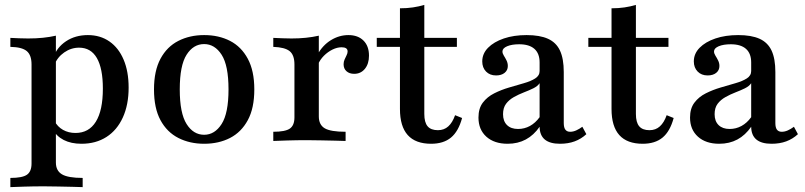

<svg xmlns="http://www.w3.org/2000/svg" viewBox="-20 -569 3249 775"><path d="M21.8 186.3V149.2Q70.2 149.2 88.7 136.3Q107.3 123.4 107.3 91.1V-308.9Q107.3 -346.8 87.9 -362.9Q68.5 -379 21.8 -379.8V-416.1Q39.5 -415.3 56.9 -414.5Q74.2 -413.7 93.5 -413.7Q156.5 -413.7 205.6 -425V87.1Q205.6 120.2 230.2 134.7Q254.8 149.2 313.7 149.2V186.3Q298.4 185.5 272.6 185.1Q246.8 184.7 216.5 183.9Q186.3 183.1 157.3 183.1Q115.3 183.1 78.2 184.3Q41.1 185.5 21.8 186.3ZM308.9 11.3Q266.9 11.3 237.1 -4Q207.3 -19.4 193.5 -46.8L200 -80.6Q212.1 -57.3 234.3 -44.8Q256.5 -32.3 284.7 -32.3Q338.7 -32.3 366.9 -77.8Q395.2 -123.4 395.2 -211.3Q395.2 -292.7 371 -334.7Q346.8 -376.6 299.2 -376.6Q266.9 -376.6 239.1 -357.3Q211.3 -337.9 199.2 -306.5L195.2 -336.3Q208.9 -377.4 246.4 -402.4Q283.9 -427.4 334.7 -427.4Q384.7 -427.4 421.8 -401.6Q458.9 -375.8 479 -328.2Q499.2 -280.6 499.2 -215.3Q499.2 -146 475.8 -94.8Q452.4 -43.5 409.7 -16.1Q366.9 11.3 308.9 11.3Z M804 11.3Q746 11.3 700 -12.1Q654 -35.5 627.8 -83.9Q601.6 -132.3 601.6 -208.1Q601.6 -283.1 627.8 -331.9Q654 -380.6 700 -404Q746 -427.4 804 -427.4Q862.9 -427.4 908.5 -404Q954 -380.6 980.2 -331.9Q1006.5 -283.1 1006.5 -208.1Q1006.5 -132.3 980.2 -83.9Q954 -35.5 908.5 -12.1Q862.9 11.3 804 11.3ZM804 -25Q846.8 -25 874.6 -68.5Q902.4 -112.1 902.4 -208.1Q902.4 -304.8 874.6 -348Q846.8 -391.1 804 -391.1Q760.5 -391.1 733.1 -348Q705.6 -304.8 705.6 -208.1Q705.6 -112.1 733.1 -68.5Q760.5 -25 804 -25Z M1083.1 0V-37.1Q1131.5 -37.1 1150 -50Q1168.5 -62.9 1168.5 -95.2V-308.9Q1168.5 -346.8 1149.2 -362.5Q1129.8 -378.2 1083.1 -379.8V-416.1Q1104 -415.3 1120.6 -414.5Q1137.1 -413.7 1156.5 -413.7Q1217.7 -413.7 1266.9 -425V-99.2Q1266.9 -65.3 1290.7 -51.2Q1314.5 -37.1 1375 -37.1V0Q1359.7 -0.8 1333.9 -1.2Q1308.1 -1.6 1278.2 -2.4Q1248.4 -3.2 1219.4 -3.2Q1178.2 -3.2 1139.9 -2Q1101.6 -0.8 1083.1 0ZM1409.7 -271Q1390.3 -271 1378.6 -281.5Q1366.9 -291.9 1366.9 -309.7Q1366.9 -320.2 1371 -329Q1375 -337.9 1379 -346Q1383.1 -354 1383.1 -361.3Q1383.1 -378.2 1358.9 -378.2Q1341.1 -378.2 1322.2 -369Q1303.2 -359.7 1287.5 -344Q1271.8 -328.2 1263.7 -308.9L1261.3 -348.4Q1282.3 -386.3 1315.7 -406.9Q1349.2 -427.4 1386.3 -427.4Q1425 -427.4 1447.2 -405.2Q1469.4 -383.1 1469.4 -344.4Q1469.4 -311.3 1452.8 -291.1Q1436.3 -271 1409.7 -271Z M1720.2 11.3Q1657.3 11.3 1625.8 -23.8Q1594.4 -58.9 1594.4 -129V-379.8H1500.8V-416.1H1594.4V-535.5Q1622.6 -535.5 1646.8 -539.1Q1671 -542.7 1692.7 -549.2V-416.1H1824.2V-379.8H1692.7V-108.9Q1692.7 -75 1706 -59.3Q1719.4 -43.5 1747.6 -43.5Q1772.6 -43.5 1789.5 -58.9Q1806.5 -74.2 1816.9 -104L1845.2 -92.7Q1830.6 -38.7 1800.4 -13.7Q1770.2 11.3 1720.2 11.3Z M2029 11.3Q1975 11.3 1943.1 -17.3Q1911.3 -46 1911.3 -94.4Q1911.3 -131.5 1929 -154.8Q1946.8 -178.2 1975 -192.3Q2003.2 -206.5 2034.7 -215.7Q2066.1 -225 2094.4 -233.1Q2122.6 -241.1 2140.3 -252.4Q2158.1 -263.7 2158.1 -282.3V-316.9Q2158.1 -353.2 2137.1 -371.8Q2116.1 -390.3 2075.8 -390.3Q2046 -390.3 2027 -382.3Q2008.1 -374.2 2008.1 -361.3Q2008.1 -353.2 2013.7 -344.4Q2019.4 -335.5 2024.6 -325Q2029.8 -314.5 2029.8 -302.4Q2029.8 -285.5 2016.9 -275Q2004 -264.5 1982.3 -264.5Q1957.3 -264.5 1941.9 -280.2Q1926.6 -296 1926.6 -321Q1926.6 -352.4 1950 -376.2Q1973.4 -400 2013.7 -413.7Q2054 -427.4 2105.6 -427.4Q2158.9 -427.4 2191.9 -412.5Q2225 -397.6 2240.3 -364.9Q2255.6 -332.3 2255.6 -278.2V-72.6Q2255.6 -54 2262.1 -45.6Q2268.5 -37.1 2281.5 -37.1Q2293.5 -37.1 2306 -42.7Q2318.5 -48.4 2330.6 -57.3L2346.8 -27.4Q2325.8 -8.1 2299.6 1.6Q2273.4 11.3 2240.3 11.3Q2158.9 11.3 2158.1 -57.3Q2134.7 -23.4 2102.4 -6Q2070.2 11.3 2029 11.3ZM2071 -48.4Q2096.8 -48.4 2119 -60.5Q2141.1 -72.6 2158.1 -96V-233.1Q2150 -221 2132.7 -212.5Q2115.3 -204 2094.4 -196Q2073.4 -187.9 2054 -177Q2034.7 -166.1 2022.6 -150Q2010.5 -133.9 2010.5 -108.1Q2010.5 -79.8 2026.6 -64.1Q2042.7 -48.4 2071 -48.4Z M2574.2 11.3Q2511.3 11.3 2479.8 -23.8Q2448.4 -58.9 2448.4 -129V-379.8H2354.8V-416.1H2448.4V-535.5Q2476.6 -535.5 2500.8 -539.1Q2525 -542.7 2546.8 -549.2V-416.1H2678.2V-379.8H2546.8V-108.9Q2546.8 -75 2560.1 -59.3Q2573.4 -43.5 2601.6 -43.5Q2626.6 -43.5 2643.5 -58.9Q2660.5 -74.2 2671 -104L2699.2 -92.7Q2684.7 -38.7 2654.4 -13.7Q2624.2 11.3 2574.2 11.3Z M2883.1 11.3Q2829 11.3 2797.2 -17.3Q2765.3 -46 2765.3 -94.4Q2765.3 -131.5 2783.1 -154.8Q2800.8 -178.2 2829 -192.3Q2857.3 -206.5 2888.7 -215.7Q2920.2 -225 2948.4 -233.1Q2976.6 -241.1 2994.4 -252.4Q3012.1 -263.7 3012.1 -282.3V-316.9Q3012.1 -353.2 2991.1 -371.8Q2970.2 -390.3 2929.8 -390.3Q2900 -390.3 2881 -382.3Q2862.1 -374.2 2862.1 -361.3Q2862.1 -353.2 2867.7 -344.4Q2873.4 -335.5 2878.6 -325Q2883.9 -314.5 2883.9 -302.4Q2883.9 -285.5 2871 -275Q2858.1 -264.5 2836.3 -264.5Q2811.3 -264.5 2796 -280.2Q2780.6 -296 2780.6 -321Q2780.6 -352.4 2804 -376.2Q2827.4 -400 2867.7 -413.7Q2908.1 -427.4 2959.7 -427.4Q3012.9 -427.4 3046 -412.5Q3079 -397.6 3094.4 -364.9Q3109.7 -332.3 3109.7 -278.2V-72.6Q3109.7 -54 3116.1 -45.6Q3122.6 -37.1 3135.5 -37.1Q3147.6 -37.1 3160.1 -42.7Q3172.6 -48.4 3184.7 -57.3L3200.8 -27.4Q3179.8 -8.1 3153.6 1.6Q3127.4 11.3 3094.4 11.3Q3012.9 11.3 3012.1 -57.3Q2988.7 -23.4 2956.5 -6Q2924.2 11.3 2883.1 11.3ZM2925 -48.4Q2950.8 -48.4 2973 -60.5Q2995.2 -72.6 3012.1 -96V-233.1Q3004 -221 2986.7 -212.5Q2969.4 -204 2948.4 -196Q2927.4 -187.9 2908.1 -177Q2888.7 -166.1 2876.6 -150Q2864.5 -133.9 2864.5 -108.1Q2864.5 -79.8 2880.6 -64.1Q2896.8 -48.4 2925 -48.4Z"/></svg>

Font: Playfair 9pt SemiBold
Style: Regular
Weight: 600
Designer: Claus Eggers Sørensen
Foundry: Claus Eggers Sørensen
Version: Version 2.001;gftools[0.9.30]